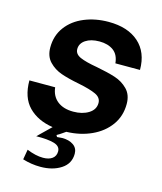

<svg xmlns="http://www.w3.org/2000/svg" viewBox="-116 -659 809 957"><g transform="rotate(15 288.0 -180.0)"><path d="M518 -201Q518 -138 484 -91Q450 -44 392 -17.5Q334 9 263 11Q258 14 245.5 23Q233 32 220 39L225 48Q247 46 252 46Q287 46 309.5 61.5Q332 77 332 106Q332 157 289 185Q246 213 183 213Q136 213 91 199L100 147Q146 166 184 166Q214 166 231.5 153Q249 140 249 116Q249 89 216.5 79.5Q184 70 124 71L191 6Q112 -6 65.5 -53.5Q19 -101 19 -189H152Q157 -144 188 -119.5Q219 -95 270 -95Q317 -95 349 -115Q381 -135 381 -169Q381 -197 351 -211Q321 -225 261 -237Q204 -248 167 -261Q130 -274 103.5 -301.5Q77 -329 77 -375Q77 -436 110.5 -481Q144 -526 201 -549.5Q258 -573 326 -573Q425 -573 481.5 -523Q538 -473 538 -382H411Q407 -426 379 -446.5Q351 -467 307 -467Q263 -467 236 -449Q209 -431 209 -402Q209 -376 238.5 -363Q268 -350 327 -340Q385 -329 424 -316.5Q463 -304 490.5 -276Q518 -248 518 -201Z"/></g></svg>

Font: Open Sauce One
Style: Bold Italic
Weight: 700
Italic angle: -10°
Designer: Alfredo Marco Pradil
Foundry: Creative Sauce Fz LLC
Version: Version 1.477